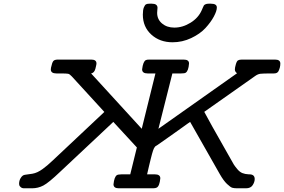

<svg xmlns="http://www.w3.org/2000/svg" viewBox="-20 -1015 1531 1035"><path d="M83 -23.9Q83 -41 90.8 -54.2Q100.6 -71.3 114.7 -72.8Q128.9 -74.2 155 -78.6Q181.2 -83 210 -104Q233.9 -121.1 264.2 -149.9L542 -411.1V-412.1L367.2 -603Q356 -615.2 347.9 -617.2Q339.8 -619.1 306.2 -619.1H284.2Q254.4 -619.1 253.9 -640.1Q253.9 -647 254.9 -649.9Q260.7 -677.7 267.3 -685.8Q273.9 -693.8 292 -693.8H472.2Q500 -693.8 500 -672.9Q500 -668 497.1 -656.5Q494.1 -645 494.1 -644Q488.3 -622.1 471.2 -619.1L744.1 -320.8L817.9 -619.1H775.9Q746.1 -619.1 746.1 -641.1Q751 -683.1 766.1 -690.9Q771 -693.8 784.2 -693.8H970.2Q999 -693.8 999 -672.9Q996.1 -632.8 981 -623Q975.1 -619.1 956.1 -619.1H909.2L834 -320.8L1257.8 -620.1Q1245.6 -628.9 1246.1 -641.1Q1246.1 -649.9 1251 -667Q1255.9 -685.1 1262.9 -689.5Q1270 -693.8 1283.2 -693.8H1462.9Q1490.7 -693.8 1491.2 -672.9Q1491.2 -650.9 1481 -630.9Q1474.1 -618.7 1456.1 -619.1H1442.9Q1396 -619.1 1382.6 -617.2Q1369.1 -615.2 1355 -605L1081.1 -412.1Q1095.2 -383.3 1222.2 -160.2Q1235.4 -136.2 1240.7 -127.7Q1246.1 -119.1 1259 -103.5Q1272 -87.9 1286.4 -82Q1300.8 -76.2 1320.8 -75.2H1324.2Q1353 -75.2 1353 -49.8Q1353 -33.7 1342 -16.8Q1331.1 0 1306.2 0H1258.8Q1241.7 0 1231.9 -2.9Q1222.2 -5.9 1203.6 -23.4Q1185.1 -41 1165 -76.2L1004.9 -357.9Q999 -354 989 -346.9Q979 -339.8 964.6 -329.3Q950.2 -318.8 913.6 -293Q877 -267.1 831.1 -234.9Q829.1 -232.9 824.5 -230.5Q819.8 -228 818.4 -227.1Q816.9 -226.1 814 -221.9Q811 -217.8 809.6 -214.8Q808.1 -211.9 804.9 -202.9Q801.8 -193.8 799.3 -184.3Q796.9 -174.8 792.5 -158Q788.1 -141.1 783.9 -122.6Q779.8 -104 772.9 -75.2H814.9Q843.8 -75.2 844.2 -54.2Q840.3 -12.2 825.2 -3.9Q817.4 0 806.2 0H620.1Q592.3 0 591.8 -21Q595.7 -61 609.9 -70.8Q615.7 -74.7 634.8 -75.2H682.1L717.8 -220.2L590.8 -357.9Q579.6 -346.7 558.1 -327.1L304.2 -88.9Q242.2 -29.8 213.6 -14.9Q185.1 0 152.8 0H109.9Q98.6 0 91.8 -6.1Q85 -12.2 84 -16.6Q83 -21 83 -23.9ZM750 -936Q750 -961.9 755.6 -975.3Q761.2 -988.8 767.6 -991.9Q773.9 -995.1 786.1 -995.1H798.8Q828.6 -995.1 829.1 -973.1Q829.1 -969.2 828.1 -960.7Q827.1 -952.1 827.1 -945.8Q827.1 -910.6 853.5 -888.4Q879.9 -866.2 919.9 -866.2Q964.8 -866.2 1007.3 -892.6Q1049.8 -918.9 1067.9 -960.9Q1069.8 -964.8 1073.5 -973.9Q1077.1 -982.9 1079.1 -985.8Q1081.1 -988.8 1087.6 -991.9Q1094.2 -995.1 1105 -995.1H1117.2Q1149.4 -995.1 1148.9 -974.1Q1148.9 -956.1 1132.6 -925.5Q1116.2 -895 1087.2 -863.5Q1058.1 -832 1010.5 -809.6Q962.9 -787.1 910.2 -787.1Q841.3 -787.1 795.7 -828.6Q750 -870.1 750 -936Z"/></svg>

Font: CMU Concrete
Style: BoldItalic
Weight: 700
Italic angle: -14.04°
Version: Version 0.7.0